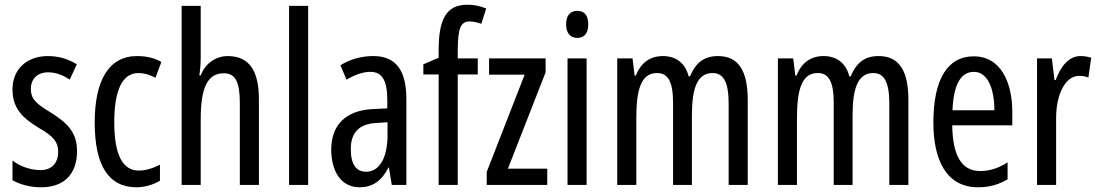

<svg xmlns="http://www.w3.org/2000/svg" viewBox="-20 -785 4661 815"><path d="M307 -144C307 -226 262 -265 196 -307C133 -345 111 -365 111 -408C111 -450 139 -478 184 -478C217 -478 248 -466 276 -447L306 -512C269 -535 229 -547 183 -547C94 -547 33 -491 33 -406C33 -323 78 -283 145 -242C205 -208 227 -183 227 -141C227 -92 199 -63 152 -63C108 -63 62 -80 33 -104V-20C63 -3 105 10 155 10C251 10 307 -45 307 -144Z M560 10C590 10 631 0 659 -18V-86C628 -70 598 -61 569 -61C500 -61 465 -129 465 -266C465 -404 500 -475 568 -475C591 -475 615 -468 640 -455L665 -522C637 -538 604 -547 562 -547C440 -547 382 -441 382 -265C382 -82 441 10 560 10Z M832 -545V-760H751V0H832V-279C832 -413 861 -474 930 -474C979 -474 998 -438 998 -348V0H1079V-364C1079 -483 1039 -547 947 -547C897 -547 852 -517 832 -465H826C830 -489 832 -516 832 -545Z M1288 0V-760H1207V0Z M1565 -547C1514 -547 1467 -534 1425 -508L1451 -447C1489 -469 1522 -480 1552 -480C1603 -480 1624 -442 1624 -360V-325L1563 -322C1450 -317 1386 -256 1386 -150C1386 -65 1423 10 1506 10C1562 10 1601 -18 1629 -74H1631L1643 0H1705V-362C1705 -480 1666 -547 1565 -547ZM1577 -263 1625 -266V-212C1625 -114 1590 -56 1534 -56C1493 -56 1469 -86 1469 -152C1469 -222 1504 -259 1577 -263Z M2008 -469V-537H1923V-574C1924 -665 1935 -694 1974 -694C1989 -694 2005 -690 2023 -684L2044 -749C2016 -760 1993 -765 1964 -765C1869 -765 1842 -695 1842 -571V-540L1777 -512V-469H1842V0H1923V-469Z M2303 0V-69H2136L2296 -478V-537H2056V-468H2207L2046 -55V0Z M2431 -739C2400 -739 2383 -719 2383 -681C2383 -645 2401 -624 2431 -624C2461 -624 2477 -645 2477 -681C2477 -718 2462 -739 2431 -739ZM2470 -537H2389V0H2470Z M3028 -547C2969 -547 2934 -520 2909 -461H2903C2891 -511 2855 -547 2794 -547C2740 -547 2700 -519 2679 -464H2674L2665 -537H2600V0H2681V-281C2681 -395 2697 -475 2769 -475C2815 -475 2837 -440 2837 -348V0H2917V-296C2917 -413 2941 -475 3005 -475C3050 -475 3073 -438 3073 -345V0H3154V-360C3154 -486 3114 -547 3028 -547Z M3710 -547C3651 -547 3616 -520 3591 -461H3585C3573 -511 3537 -547 3476 -547C3422 -547 3382 -519 3361 -464H3356L3347 -537H3282V0H3363V-281C3363 -395 3379 -475 3451 -475C3497 -475 3519 -440 3519 -348V0H3599V-296C3599 -413 3623 -475 3687 -475C3732 -475 3755 -438 3755 -345V0H3836V-360C3836 -486 3796 -547 3710 -547Z M4114 -546C4001 -546 3942 -447 3942 -265C3942 -109 3995 10 4132 10C4178 10 4219 -1 4257 -24V-96C4217 -70 4180 -59 4141 -59C4062 -59 4024 -123 4022 -253H4277V-309C4277 -442 4224 -546 4114 -546ZM4114 -480C4174 -480 4201 -405 4201 -317H4023C4028 -428 4059 -480 4114 -480Z M4566 -547C4519 -547 4484 -507 4461 -445H4456L4445 -537H4382V0H4463V-280C4462 -385 4503 -463 4560 -463C4575 -463 4588 -461 4600 -456L4612 -540C4596 -545 4581 -547 4566 -547Z"/></svg>

Font: Noto Sans Gurmukhi UI ExtraCondensed
Style: Regular
Weight: 400
Width: 2
Designer: Jelle Bosma - Monotype Design Team
Foundry: Monotype Imaging Inc.
Version: Version 2.004